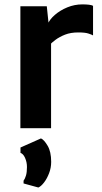

<svg xmlns="http://www.w3.org/2000/svg" viewBox="-20 -585 466 876"><path d="M205 -378.5 198 -475Q206.5 -496.5 230.5 -517.2Q254.5 -538 287.2 -551.5Q320 -565 356 -565Q372.5 -565 385.5 -563.5Q398.5 -562 404.5 -558.5V-423.5Q397.5 -427.5 382.8 -432.2Q368 -437 337 -437Q302.5 -437 277 -427Q251.5 -417 233.5 -403.5Q215.5 -390 205 -378.5ZM73 0V-556.5H193.5L202 -475L213 -443V0ZM155 270.5 87.5 252V239.5Q94 231 98.5 216Q103 201 103 177Q103 155 94.5 135.8Q86 116.5 73.5 112.5V88L167 46.5Q181 52.5 197.2 79.8Q213.5 107 213.5 153.5Q213.5 180.5 204 205.2Q194.5 230 180.8 247.8Q167 265.5 155 270.5Z"/></svg>

Font: Merriweather Sans SemiBold
Style: Regular
Weight: 600
Designer: Eben Sorkin
Foundry: Eben Sorkin
Version: Version 2.001